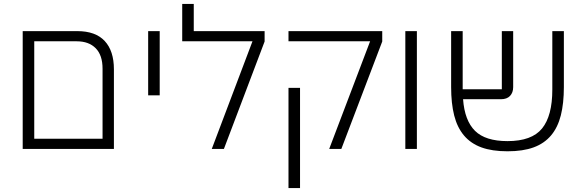

<svg xmlns="http://www.w3.org/2000/svg" viewBox="-20 -761 2980 981"><path d="M96 -602H375Q468 -602 515 -551.5Q562 -501 562 -407V0H96ZM504 -52V-410Q504 -479 469 -514.5Q434 -550 372 -550H155V-52Z M737 -602H796V-274H737Z M1270 -550H911V-741H970V-602H1332V-549L1124 0H1062Z M1871 -550H1454V-602H1933V-549L1724 0H1662ZM1454 -312H1513V200H1454Z M2051 -602H2110V0H2051Z M2573 12Q2494 12 2439.5 -8Q2385 -28 2350.5 -69Q2316 -110 2300.5 -171.5Q2285 -233 2285 -316V-602H2344V-305H2544V-602H2602V-316Q2602 -288 2586 -271Q2570 -254 2539 -254H2346Q2354 -145 2407 -92.5Q2460 -40 2573 -40Q2697 -40 2749.5 -104.5Q2802 -169 2802 -303V-602H2861V-316Q2861 -233 2845.5 -171.5Q2830 -110 2795.5 -69Q2761 -28 2706.5 -8Q2652 12 2573 12Z"/></svg>

Font: IBM Plex Sans Hebrew Light
Style: Regular
Weight: 300
Designer: Mike Abbink, Paul van der Laan, Pieter van Rosmalen, Yanek Iontef
Foundry: Bold Monday
Version: Version 1.2